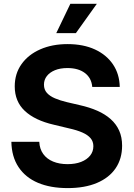

<svg xmlns="http://www.w3.org/2000/svg" viewBox="-20 -967 694 998"><path d="M331.5 10.7Q242.2 10.7 177.2 -16.8Q112.3 -44.4 76.4 -98.4Q40.5 -152.3 39.1 -230H184.1Q186 -192.4 204.8 -166.5Q223.6 -140.6 256.1 -127.2Q288.6 -113.8 331.1 -113.8Q371.6 -113.8 401.6 -125.5Q431.6 -137.2 448.5 -158.2Q465.3 -179.2 465.3 -207Q465.3 -231.4 450.9 -248.5Q436.5 -265.6 408.4 -278.1Q380.4 -290.5 338.4 -299.8L259.3 -318.8Q161.6 -341.3 109.1 -390.4Q56.6 -439.5 56.6 -518.1Q56.6 -584 91.8 -633.5Q127 -683.1 189 -710.4Q251 -737.8 331.1 -737.8Q413.1 -737.8 473.4 -710Q533.7 -682.1 567.4 -632.1Q601.1 -582 602.5 -515.1H459.5Q455.6 -561.5 421.4 -587.4Q387.2 -613.3 330.6 -613.3Q293 -613.3 265.6 -602.1Q238.3 -590.8 223.4 -571.5Q208.5 -552.2 208.5 -526.9Q208.5 -501.5 223.6 -484.4Q238.8 -467.3 265.9 -455.8Q293 -444.3 328.1 -436L395 -420.4Q445.3 -409.2 485.8 -391.4Q526.4 -373.5 555.2 -347.9Q584 -322.3 599.4 -288.1Q614.7 -253.9 614.7 -210Q614.7 -142.1 581.1 -92.5Q547.4 -43 483.9 -16.1Q420.4 10.7 331.5 10.7ZM272.5 -794.9 345.7 -947.3H483.4L374.5 -794.9Z"/></svg>

Font: Inter 20pt
Style: Bold
Weight: 700
Version: Version 4.001;git-66647c0bb